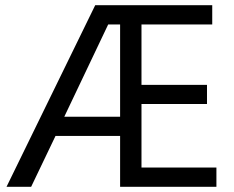

<svg xmlns="http://www.w3.org/2000/svg" viewBox="-20 -720 900 740"><path d="M814.1 0H442.9V-196H193.9L100 0H5.1L347 -700H798V-625.8H525.3V-392.9H777.8V-319.2H525.3V-74.2H814.1ZM442.9 -270.2V-625.8H397L227.8 -270.2Z"/></svg>

Font: Myanmar KatKuu
Style: Regular
Weight: 400
Designer: Khon Soe Zaw Thu
Foundry: MPUA
Version: Version 1.00 September 13, 2016, initial release